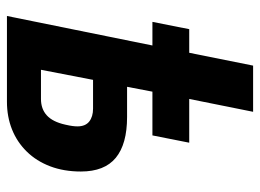

<svg xmlns="http://www.w3.org/2000/svg" viewBox="-118 -631 749 553"><g transform="rotate(90 256.5 -354.5)"><path d="M26 0 111 -419H43L64 -525H132L169 -709H302L265 -525H391L370 -419H244L230 -346H317Q395 -346 434.5 -313.5Q474 -281 474 -213Q474 -164 459 -124.5Q444 -85 416.5 -57Q389 -29 352.5 -14.5Q316 0 273 0ZM181 -98H265Q294 -98 312.5 -115Q331 -132 339 -168Q342 -181 343 -189Q344 -197 344 -203Q344 -226 330 -237Q316 -248 293 -248H210Z"/></g></svg>

Font: IBM Plex Sans Condensed
Style: Bold Italic
Weight: 700
Width: 3
Italic angle: -11.31°
Designer: Mike Abbink, Paul van der Laan, Pieter van Rosmalen
Foundry: Bold Monday
Version: Version 3.201